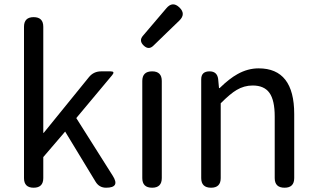

<svg xmlns="http://www.w3.org/2000/svg" viewBox="-20 -876 1478 896"><path d="M137 0Q92 0 92 -45V-751Q92 -796 137 -796Q182 -796 182 -751V-256H184L395 -516Q417 -543 452 -543H467H496Q518 -543 504 -526L336 -325L506 -56Q542 0 475 0Q443 0 426 -28L284 -262L182 -143V-45Q182 0 137 0Z M690 0Q644 0 644 -45V-498Q644 -543 690 -543Q735 -543 735 -498V-271V-45Q735 0 690 0ZM647 -709 756 -837Q785 -872 817 -841.5Q849 -811 817 -780L761 -726L696 -663Q674 -641 650.5 -663.5Q627 -686 647 -709Z M965 0Q919 0 919 -45V-271V-506Q919 -543 958 -543Q993 -543 998 -508L1002 -465H1005Q1050 -509 1088 -530Q1136 -557 1187 -557Q1353 -557 1353 -344V-45Q1353 0 1308 0Q1262 0 1262 -45V-332Q1262 -408 1237.5 -442.5Q1213 -477 1159 -477Q1119 -477 1084 -456Q1055 -439 1010 -394V-45Q1010 0 965 0Z"/></svg>

Font: GenSenRounded TW R
Style: Regular
Weight: 400
Version: Version 1.501;PS 1;hotconv 16.6.51;makeotf.lib2.5.65220